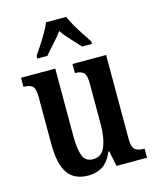

<svg xmlns="http://www.w3.org/2000/svg" viewBox="-116 -846 766 937"><g transform="rotate(-15 267.0 -378.0)"><path d="M214 10Q144 10 111 -37Q78 -84 78 -187V-421Q78 -465 64.5 -477.5Q51 -490 23 -490H19V-536H192V-200Q192 -130 205 -95.5Q218 -61 257 -61Q300 -61 318 -104.5Q336 -148 336 -220V-421Q336 -467 321 -478.5Q306 -490 282 -490H279V-536H449V-112Q449 -68 465.5 -57Q482 -46 506 -46H512V0H358L342 -78H338Q317 -29 286.5 -9.5Q256 10 214 10ZM120 -619Q133 -638 150 -664Q167 -690 182.5 -717Q198 -744 207 -766H309Q318 -744 333.5 -717Q349 -690 366.5 -664Q384 -638 396 -619V-606H346Q327 -628 301.5 -655Q276 -682 258 -708Q239 -682 214 -655Q189 -628 171 -606H120Z"/></g></svg>

Font: Noto Serif Tamil ExtraCondensed SemiBold
Style: Regular
Weight: 600
Width: 2
Designer: Indian Type Foundry, Tom Grace, and the Monotype Design Team
Foundry: Monotype Imaging Inc.
Version: Version 2.004; ttfautohint (v1.8.4.7-5d5b)